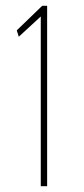

<svg xmlns="http://www.w3.org/2000/svg" viewBox="-20 -644 290 664"><path d="M121 0V-587L45 -517L38 -539L126 -624H143V0Z"/></svg>

Font: Inconsolata UltraCondensed ExtraLight
Style: Regular
Weight: 200
Width: 1
Monospace: yes
Designer: Raph Levien, Cyreal, Brenton Simpson
Foundry: Raph Levien, Cyreal, Google
Version: Version 3.100; ttfautohint (v1.8.4.7-5d5b)